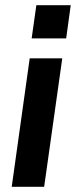

<svg xmlns="http://www.w3.org/2000/svg" viewBox="-20 -717 292 737"><path d="M25 0H149.5L219 -493H94ZM101.5 -569.5H234L251.5 -697H119.5Z"/></svg>

Font: HK Grotesk
Style: Bold Italic
Weight: 700
Italic angle: -16°
Designer: Alfredo Marco Pradil
Foundry: Hanken Design Co.
Version: Version 3.001;FEAKit 1.0